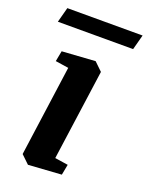

<svg xmlns="http://www.w3.org/2000/svg" viewBox="-139 -796 678 878"><g transform="rotate(20 199.5 -356.5)"><path d="M76.2 -529.8 237.8 -540.5 277.3 -502.4 215.8 -61 279.8 -51.3 270 0 108.9 10.7 69.3 -27.3 130.4 -468.8 66.4 -478.5ZM33.2 -724.1H399.4L379.9 -650.9H13.7Z"/></g></svg>

Font: NoticiaText-BoldItalic
Style: Bold Italic
Weight: 700
Italic angle: -8°
Designer: JM Sole
Foundry: JM Sole
Version: Version 1.003